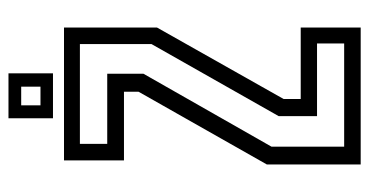

<svg xmlns="http://www.w3.org/2000/svg" viewBox="-229 -642 871 453"><g transform="rotate(-90 206.5 -415.5)"><path d="M45 0V-221.5L216.5 -524V-558.5H54.5V-700H368V-480.5L199.5 -182V-141.5H368V0ZM87 -39H330.5V-103H159V-193.5L329 -493.5V-662.5H93.5V-598H259V-512.5L87 -210.5ZM154 -726V-831H260V-726ZM184.5 -755.5H228.5V-801H184.5Z"/></g></svg>

Font: Tourney Condensed
Style: Regular
Weight: 400
Width: 3
Designer: Tyler Finck
Foundry: Etcetera Type Co
Version: Version 1.010; ttfautohint (v1.8.3)